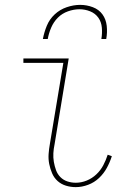

<svg xmlns="http://www.w3.org/2000/svg" viewBox="-20 -760 540 788"><path d="M291 8Q270 8 250.5 2Q231 -4 216.5 -17Q202 -30 194 -48.5Q186 -67 182 -87Q178 -107 179.5 -128Q181 -149 185 -171L240 -502H76V-520H262L204 -168Q200 -149 199 -131Q198 -113 201 -95.5Q204 -78 210 -61.5Q216 -45 228 -33Q240 -21 256.5 -15.5Q273 -10 291 -10Q314 -10 336 -19Q358 -28 375.5 -44.5Q393 -61 404 -82Q415 -103 422 -125L439 -119Q431 -94 418.5 -71Q406 -48 386.5 -29.5Q367 -11 341.5 -1.5Q316 8 291 8ZM156 -600Q161 -627 172 -654Q183 -681 204.5 -701Q226 -721 254 -730.5Q282 -740 309 -740Q336 -740 361 -730.5Q386 -721 400.5 -701Q415 -681 418 -654Q421 -627 416 -600H396Q400 -623 398 -646.5Q396 -670 383.5 -687.5Q371 -705 350 -713.5Q329 -722 306 -722Q283 -722 259 -713.5Q235 -705 217.5 -687.5Q200 -670 190 -646.5Q180 -623 176 -600Z"/></svg>

Font: Iosevka Curly Slab Thin
Style: Italic
Weight: 100
Italic angle: -9°
Monospace: yes
Designer: Belleve Invis
Foundry: Belleve Invis
Version: Version 22.1.2; ttfautohint (v1.8.4)